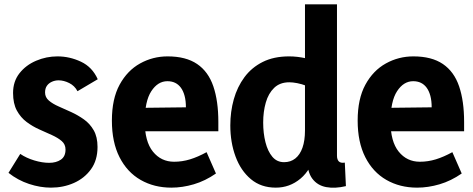

<svg xmlns="http://www.w3.org/2000/svg" viewBox="-20 -845 2174 882"><path d="M214 17Q165 17 113.5 0Q62 -17 19 -51L73 -138Q101 -119 137.5 -108Q174 -97 206 -97Q238 -97 259.5 -111.5Q281 -126 281 -158Q281 -182 263.5 -197Q246 -212 218.5 -224.5Q191 -237 160.5 -250.5Q130 -264 102.5 -284.5Q75 -305 57.5 -337Q40 -369 40 -418Q40 -471 69.5 -508.5Q99 -546 146 -566Q193 -586 244 -586Q300 -586 352 -561.5Q404 -537 429 -481L336 -426Q323 -451 298 -463.5Q273 -476 249 -476Q233 -476 218.5 -469.5Q204 -463 195.5 -451Q187 -439 187 -420Q187 -398 204.5 -383Q222 -368 249.5 -356Q277 -344 307.5 -330Q338 -316 365.5 -296.5Q393 -277 410.5 -246.5Q428 -216 428 -170Q428 -109 398 -67.5Q368 -26 319.5 -4.5Q271 17 214 17Z M767 17Q688 17 626 -18.5Q564 -54 529 -123Q494 -192 494 -291Q494 -391 529.5 -456Q565 -521 623.5 -553.5Q682 -586 750 -586Q834 -586 885.5 -551Q937 -516 960 -448.5Q983 -381 983 -285V-242H577L579 -349L834 -352Q834 -382 828 -404.5Q822 -427 811 -442Q800 -457 784.5 -464.5Q769 -472 749 -472Q705 -472 675 -426Q645 -380 645 -286Q645 -195 682.5 -148.5Q720 -102 780 -102Q817 -102 853 -113Q889 -124 929 -146L972 -48Q923 -14 870.5 1.5Q818 17 767 17Z M1528 -825V-130Q1528 -112 1536.5 -103.5Q1545 -95 1564 -98L1569 10Q1519 22 1478.5 14.5Q1438 7 1414.5 -24.5Q1391 -56 1391 -116V-148H1432Q1410 -66 1360.5 -24.5Q1311 17 1247 17Q1179 17 1132.5 -22Q1086 -61 1062 -126Q1038 -191 1038 -269Q1038 -332 1054 -389Q1070 -446 1103 -490.5Q1136 -535 1187 -560.5Q1238 -586 1308 -586Q1346 -586 1386 -577Q1426 -568 1478 -539L1387 -451Q1366 -459 1345.5 -463Q1325 -467 1309 -467Q1266 -467 1239.5 -441.5Q1213 -416 1201 -374Q1189 -332 1189 -282Q1189 -233 1199.5 -191.5Q1210 -150 1231 -125Q1252 -100 1285 -100Q1315 -100 1336.5 -117Q1358 -134 1369.5 -166.5Q1381 -199 1381 -246V-825Z M1896 17Q1817 17 1755 -18.5Q1693 -54 1658 -123Q1623 -192 1623 -291Q1623 -391 1658.5 -456Q1694 -521 1752.5 -553.5Q1811 -586 1879 -586Q1963 -586 2014.5 -551Q2066 -516 2089 -448.5Q2112 -381 2112 -285V-242H1706L1708 -349L1963 -352Q1963 -382 1957 -404.5Q1951 -427 1940 -442Q1929 -457 1913.5 -464.5Q1898 -472 1878 -472Q1834 -472 1804 -426Q1774 -380 1774 -286Q1774 -195 1811.5 -148.5Q1849 -102 1909 -102Q1946 -102 1982 -113Q2018 -124 2058 -146L2101 -48Q2052 -14 1999.5 1.5Q1947 17 1896 17Z"/></svg>

Font: Yaldevi ExtraLight
Style: Regular
Weight: 200
Designer: Sol Matas, Rajitha Manaperi, Kosala Senevirathne
Foundry: Mooniak
Version: Version 1.100